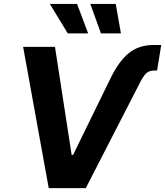

<svg xmlns="http://www.w3.org/2000/svg" viewBox="-20 -969 851 989"><path d="M548.3 -563.5Q591.3 -652.8 643.1 -695.1Q694.8 -737.3 771.5 -737.3H810.5L789.1 -605.5H772Q747.6 -605.5 732.7 -590.8Q717.8 -576.2 702.6 -546.4L421.9 0H231L99.1 -727.5H263.2L349.1 -170.9H356.4ZM329.1 -796.9 236.8 -948.7H377L434.1 -796.9ZM500 -796.9 445.3 -948.7H576.2L603 -796.9Z"/></svg>

Font: Inter
Style: Bold Italic
Weight: 700
Italic angle: -9.39999°
Designer: Rasmus Andersson
Foundry: rsms
Version: Version 4.001;git-9221beed3